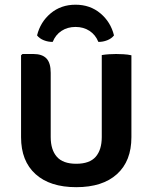

<svg xmlns="http://www.w3.org/2000/svg" viewBox="-20 -782 648 816"><path d="M538.5 -199Q538.5 -97.5 477.2 -42Q416 13.5 304 13.5Q192.5 13.5 131 -42Q69.5 -97.5 69.5 -199V-547L75.5 -552.5H122Q159 -552.5 177.2 -533.8Q195.5 -515 195.5 -472.5V-199.5Q195.5 -145.5 221.5 -115.8Q247.5 -86 304 -86Q361 -86 386.8 -115.8Q412.5 -145.5 412.5 -199.5V-548Q427.5 -550.5 444.2 -551.5Q461 -552.5 473.5 -552.5Q486 -552.5 504.8 -551.5Q523.5 -550.5 538.5 -547ZM464.5 -631.5Q454 -618 435.5 -610.8Q417 -603.5 398 -604Q386 -634 360.5 -650.8Q335 -667.5 301 -667.5Q267 -667.5 241.5 -650.8Q216 -634 204 -604Q185 -603.5 166.5 -610.8Q148 -618 137.5 -631.5Q151.5 -688.5 195.2 -725.2Q239 -762 301 -762Q363 -762 406.8 -725.2Q450.5 -688.5 464.5 -631.5Z"/></svg>

Font: Signika Negative SC SemiBold
Style: Regular
Weight: 600
Designer: Anna Giedryś
Foundry: Anna Giedryś
Version: Version 2.000; ttfautohint (v1.8.3) -l 8 -r 50 -G 200 -x 9 -